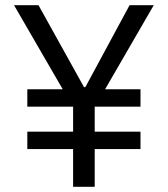

<svg xmlns="http://www.w3.org/2000/svg" viewBox="-20 -718 645 738"><path d="M520 -145V-212H344V-308H520V-375H384L571 -698H478L308 -383H303L128 -698H34L221 -375H85V-308H261V-212H85V-145H261V0H344V-145Z"/></svg>

Font: IBM Plex Devanagari
Style: Regular
Weight: 400
Designer: Mike Abbink, Paul van der Laan, Pieter van Rosmalen, Erin McLaughlin
Foundry: Bold Monday
Version: Version 1.0